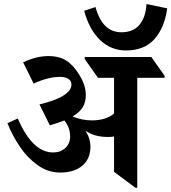

<svg xmlns="http://www.w3.org/2000/svg" viewBox="-20 -899 832 933"><path d="M779.8 -521H647V13.2H637.7L534.2 -64V-235.8Q520.5 -233.4 506.3 -233.4Q472.2 -233.4 446 -240.5Q419.9 -247.6 395 -263.2Q419.4 -228 419.4 -185.5Q419.4 -127.4 380.1 -94Q340.8 -60.5 272.5 -60.5Q212.4 -60.5 161.9 -97.2Q111.3 -133.8 75.4 -187.7Q39.6 -241.7 16.1 -300.3L66.4 -323.2Q137.7 -158.2 237.8 -158.2Q274.4 -158.2 297.6 -179.9Q320.8 -201.7 320.8 -235.4Q320.8 -280.3 292.5 -313.5Q262.2 -301.8 222.2 -290L171.9 -391.6Q248 -409.7 287.6 -434.3Q327.1 -459 327.1 -487.8Q327.1 -506.3 312.3 -515.9Q297.4 -525.4 272.5 -525.4Q212.9 -525.4 143.6 -492.7L92.3 -596.2Q156.7 -626.5 214.8 -626.5Q269 -626.5 303.7 -603.5Q338.4 -580.6 367.7 -531.7Q397 -482.9 397 -437Q397 -402.8 382.1 -377.9Q367.2 -353 332.5 -333Q378.4 -314 426.8 -314Q494.1 -314 534.2 -347.2V-521H456.1L391.6 -612.3V-622.1H715.3L779.8 -530.8ZM389.2 -846.7 444.3 -864.7Q477.1 -742.2 570.3 -742.2Q627 -742.2 657.5 -778.3Q688 -814.5 691.9 -879.4L792.5 -858.4Q779.8 -764.6 730.7 -709.2Q681.6 -653.8 592.3 -653.8Q519.5 -653.8 466.3 -704.6Q413.1 -755.4 389.2 -846.7Z"/></svg>

Font: Noto Serif Devanagari
Style: Bold
Weight: 700
Designer: Monotype Design Team
Foundry: Monotype Imaging Inc.
Version: Version 1.01